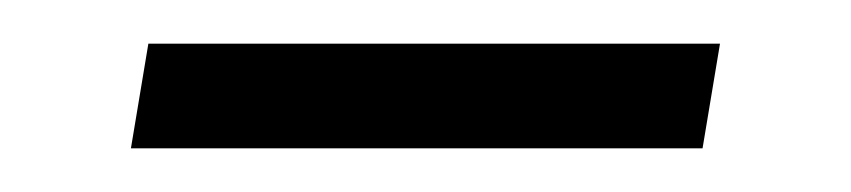

<svg xmlns="http://www.w3.org/2000/svg" viewBox="-20 -301 390 88"><path d="M40 -233 48 -281H310L302 -233Z"/></svg>

Font: Spectral Light
Style: Italic
Weight: 300
Italic angle: -10°
Designer: Jean-Baptiste Levee
Foundry: Production Type
Version: Version 2.001